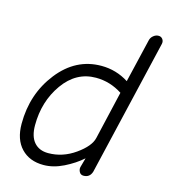

<svg xmlns="http://www.w3.org/2000/svg" viewBox="-105 -773 761 863"><g transform="rotate(15 275.5 -341.5)"><path d="M176 6Q111 6 72.5 -34.5Q34 -75 34 -148Q34 -287 114.5 -389.5Q195 -492 314 -492Q383 -492 441 -455L489 -658Q492 -671 503 -680Q514 -689 527 -689Q539 -689 546 -679.5Q553 -670 550 -657L401 -23Q392 6 363 6Q349 6 343 -6Q337 -18 340 -29L352 -72Q317 -41 269.5 -17.5Q222 6 176 6ZM183 -51Q250 -51 308 -92Q366 -133 375 -173L427 -397Q370 -434 304 -434Q212 -434 153 -351Q94 -268 94 -157Q94 -105 117.5 -78Q141 -51 183 -51Z"/></g></svg>

Font: Comic Neue
Style: Italic
Weight: 400
Italic angle: -12°
Designer: Craig Rozynski
Foundry: Craig Rozynski
Version: Version 2.003